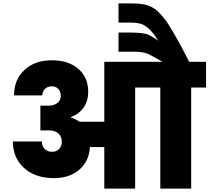

<svg xmlns="http://www.w3.org/2000/svg" viewBox="-20 -1101 1223 1121"><path d="M769 0H588.9V-242.2H504.9Q500 -158.7 442.6 -109.9Q385.3 -61 294.9 -61Q186.5 -61 120.8 -119.9Q55.2 -178.7 55.2 -274.9H224.1Q224.1 -249.5 240 -232.2Q255.9 -214.8 284.2 -214.8Q310.5 -214.8 325.7 -231.4Q340.8 -248 340.8 -274.9Q340.8 -303.2 321.3 -321.5Q301.8 -339.8 263.2 -339.8H215.8V-483.9H263.2Q294.9 -483.9 314.9 -499.5Q335 -515.1 335 -541Q335 -566.4 320.3 -581.8Q305.7 -597.2 282.2 -597.2Q258.3 -597.2 242.7 -581.8Q227.1 -566.4 227.1 -543.9H62Q62 -635.3 122.3 -692.1Q182.6 -749 282.2 -749Q379.9 -749 437.5 -699Q495.1 -648.9 495.1 -564.9Q495.1 -512.2 469 -474.1Q442.9 -436 395 -418V-414.1Q418.9 -407.7 444.8 -390.1H588.9V-740.2H928.2Q857.9 -780.8 843.3 -786.6Q817.4 -797.9 772.9 -798.8Q761.7 -798.8 729 -798.8H671.9V-911.1H725.1Q798.8 -911.1 829.1 -903.8Q859.4 -896.5 903.8 -862.8Q887.7 -888.7 873.3 -907.2Q858.9 -925.8 844.2 -937.3Q829.6 -948.7 818.4 -955.3Q807.1 -961.9 790.8 -964.8Q774.4 -967.8 763.7 -968.5Q752.9 -969.2 732.9 -969.2H671.9V-1081.1H728Q755.4 -1081.1 772.5 -1080.6Q789.6 -1080.1 810.3 -1076.9Q831.1 -1073.7 844 -1069.3Q856.9 -1064.9 874.3 -1054.9Q891.6 -1044.9 903.3 -1033.2Q915 -1021.5 932.4 -1001Q949.7 -980.5 963.9 -957.8Q978 -935.1 998.3 -900.6Q1018.6 -866.2 1038.3 -829.1Q1058.1 -792 1085 -740.2H1183.1V-589.8H1096.2V0H916V-589.8H769Z"/></svg>

Font: Poppins ExtraBold
Style: Regular
Weight: 800
Designer: Ninad Kale (Devanagari), Jonny Pinhorn (Latin)
Foundry: Indian Type Foundry
Version: Version 3.200;PS 1.000;hotconv 16.6.54;makeotf.lib2.5.65590